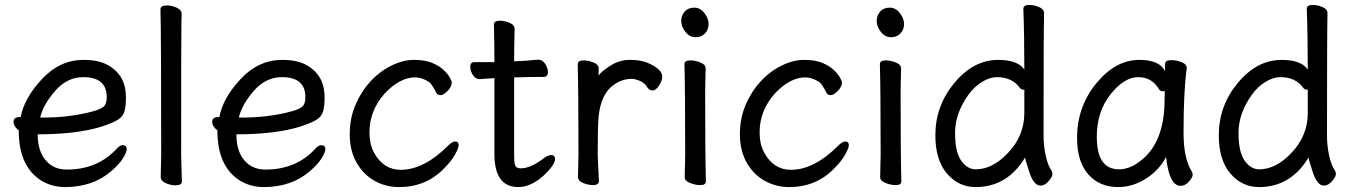

<svg xmlns="http://www.w3.org/2000/svg" viewBox="-20 -735 5490 779"><path d="M155 -258Q266 -258 360 -284Q394 -294 403.5 -305.5Q413 -317 413 -341Q413 -422 318 -422Q252 -422 203.5 -366Q155 -310 143 -258ZM244 24Q191 24 148 -2Q56 -59 56 -206Q35 -222 35 -241Q35 -260 60 -260H64Q78 -337 150.5 -414.5Q223 -492 319 -492Q383 -492 421 -469Q491 -428 491 -340Q491 -305 485 -283.5Q479 -262 458 -249Q437 -236 391 -221Q290 -190 133 -190Q133 -123 165 -85Q197 -47 251 -47Q374 -47 451 -129Q465 -146 478 -146Q494 -146 494 -130Q494 -117 479 -93Q464 -69 433 -42Q358 24 244 24Z M692 17Q673 17 652.5 8Q632 -1 632 -17L634 -105Q634 -610 631 -697Q631 -713 657 -713Q676 -713 696.5 -704Q717 -695 717 -679Q717 -658 716 -643Q715 -590 715 -105L718 1Q718 17 692 17Z M961 -258Q1072 -258 1166 -284Q1200 -294 1209.5 -305.5Q1219 -317 1219 -341Q1219 -422 1124 -422Q1058 -422 1009.5 -366Q961 -310 949 -258ZM1050 24Q997 24 954 -2Q862 -59 862 -206Q841 -222 841 -241Q841 -260 866 -260H870Q884 -337 956.5 -414.5Q1029 -492 1125 -492Q1189 -492 1227 -469Q1297 -428 1297 -340Q1297 -305 1291 -283.5Q1285 -262 1264 -249Q1243 -236 1197 -221Q1096 -190 939 -190Q939 -123 971 -85Q1003 -47 1057 -47Q1180 -47 1257 -129Q1271 -146 1284 -146Q1300 -146 1300 -130Q1300 -117 1285 -93Q1270 -69 1239 -42Q1164 24 1050 24Z M1599 24Q1545 24 1499.5 -1.5Q1454 -27 1426.5 -75.5Q1399 -124 1399 -190Q1399 -255 1422 -309Q1445 -363 1482.5 -404Q1520 -445 1567.5 -468.5Q1615 -492 1660 -492Q1704 -492 1733 -480Q1762 -468 1779.5 -451.5Q1797 -435 1805 -420.5Q1813 -406 1813 -401Q1813 -383 1796 -366Q1779 -349 1768 -349Q1756 -349 1751 -357Q1732 -395 1721 -402Q1693 -421 1664 -421Q1603 -421 1541 -356Q1479 -286 1479 -199Q1479 -149 1498 -115Q1536 -46 1606 -46Q1700 -46 1798 -144Q1815 -161 1826 -161Q1841 -161 1841 -146Q1841 -135 1826.5 -108.5Q1812 -82 1782 -52Q1709 24 1599 24Z M2083 24Q1986 24 1986 -110V-418L1926 -414Q1909 -414 1898.5 -431Q1888 -448 1888 -464Q1888 -483 1905 -483H1986Q1986 -556 1984 -635Q1984 -651 2008 -651Q2027 -651 2047.5 -642.5Q2068 -634 2068 -617Q2066 -552 2066 -486Q2112 -488 2164 -493Q2181 -493 2192 -476Q2203 -459 2203 -443Q2203 -423 2186 -423Q2138 -423 2066 -421V-108Q2066 -70 2071.5 -61Q2077 -52 2093 -52Q2133 -52 2185 -92Q2204 -106 2216 -106Q2232 -106 2232 -90Q2232 -66 2185 -22Q2133 24 2083 24Z M2386 16Q2367 16 2346 7.5Q2325 -1 2325 -18L2327 -106Q2327 -367 2324 -474Q2324 -490 2348 -490Q2367 -490 2388 -481.5Q2409 -473 2409 -458Q2409 -436 2408 -428Q2419 -444 2454 -467Q2492 -492 2535 -492Q2577 -492 2604 -481.5Q2631 -471 2649 -456Q2667 -441 2667 -424Q2667 -408 2654 -388Q2641 -368 2628 -368Q2614 -368 2606 -381Q2597 -398 2577 -406.5Q2557 -415 2543 -415Q2503 -415 2469 -390Q2419 -354 2409 -265Q2405 -230 2405 -106L2410 0Q2410 16 2386 16Z M2821 16Q2802 16 2780 7.5Q2758 -1 2758 -17L2760 -105Q2760 -368 2757 -475Q2757 -490 2781 -490Q2800 -490 2821.5 -481.5Q2843 -473 2843 -457L2841 -368Q2841 -105 2844 1Q2844 16 2821 16ZM2744 -650Q2744 -672 2758 -688Q2772 -704 2797 -704Q2821 -704 2838 -682Q2855 -660 2855 -638Q2855 -615 2840.5 -599.5Q2826 -584 2802 -584Q2778 -584 2761 -605.5Q2744 -627 2744 -650Z M3182 24Q3128 24 3082.5 -1.5Q3037 -27 3009.5 -75.5Q2982 -124 2982 -190Q2982 -255 3005 -309Q3028 -363 3065.5 -404Q3103 -445 3150.5 -468.5Q3198 -492 3243 -492Q3287 -492 3316 -480Q3345 -468 3362.5 -451.5Q3380 -435 3388 -420.5Q3396 -406 3396 -401Q3396 -383 3379 -366Q3362 -349 3351 -349Q3339 -349 3334 -357Q3315 -395 3304 -402Q3276 -421 3247 -421Q3186 -421 3124 -356Q3062 -286 3062 -199Q3062 -149 3081 -115Q3119 -46 3189 -46Q3283 -46 3381 -144Q3398 -161 3409 -161Q3424 -161 3424 -146Q3424 -135 3409.5 -108.5Q3395 -82 3365 -52Q3292 24 3182 24Z M3614 16Q3595 16 3573 7.5Q3551 -1 3551 -17L3553 -105Q3553 -368 3550 -475Q3550 -490 3574 -490Q3593 -490 3614.5 -481.5Q3636 -473 3636 -457L3634 -368Q3634 -105 3637 1Q3637 16 3614 16ZM3537 -650Q3537 -672 3551 -688Q3565 -704 3590 -704Q3614 -704 3631 -682Q3648 -660 3648 -638Q3648 -615 3633.5 -599.5Q3619 -584 3595 -584Q3571 -584 3554 -605.5Q3537 -627 3537 -650Z M3939 -48Q4008 -48 4072 -117Q4136 -186 4136 -276V-367L4137 -369Q4137 -371 4133 -371Q4124 -371 4118 -378Q4087 -422 4025 -422Q3996 -422 3964 -402.5Q3932 -383 3908 -349Q3855 -274 3855 -196Q3855 -118 3880 -83Q3905 -48 3939 -48ZM3938 24Q3869 24 3822 -31Q3775 -86 3775 -186Q3775 -306 3852.5 -399Q3930 -492 4030 -492Q4109 -492 4136 -453Q4136 -593 4132 -699Q4132 -715 4156 -715Q4175 -715 4195.5 -706.5Q4216 -698 4216 -681Q4214 -592 4214 -185Q4214 -143 4223 -102.5Q4232 -62 4247 -42Q4250 -36 4250 -28Q4250 -18 4234.5 0Q4219 18 4202 18Q4174 18 4156.5 -36Q4139 -90 4139 -96Q4067 24 3938 24Z M4520 -48Q4562 -48 4603 -79Q4705 -153 4705 -330L4706 -365H4697Q4688 -365 4683 -372Q4654 -422 4598 -422Q4541 -422 4485.5 -352Q4430 -282 4430 -180Q4430 -48 4520 -48ZM4517 24Q4441 24 4395.5 -27.5Q4350 -79 4350 -175Q4350 -302 4428 -397Q4506 -492 4603 -492Q4685 -492 4707 -446V-475Q4707 -491 4732 -491Q4752 -491 4773.5 -483Q4795 -475 4795 -458Q4782 -368 4782 -195Q4782 -92 4816 -38Q4819 -32 4819 -25Q4819 -16 4804 1.5Q4789 19 4770 19Q4724 19 4711 -98Q4683 -44 4629 -10Q4575 24 4517 24Z M5089 -48Q5158 -48 5222 -117Q5286 -186 5286 -276V-367L5287 -369Q5287 -371 5283 -371Q5274 -371 5268 -378Q5237 -422 5175 -422Q5146 -422 5114 -402.5Q5082 -383 5058 -349Q5005 -274 5005 -196Q5005 -118 5030 -83Q5055 -48 5089 -48ZM5088 24Q5019 24 4972 -31Q4925 -86 4925 -186Q4925 -306 5002.5 -399Q5080 -492 5180 -492Q5259 -492 5286 -453Q5286 -593 5282 -699Q5282 -715 5306 -715Q5325 -715 5345.5 -706.5Q5366 -698 5366 -681Q5364 -592 5364 -185Q5364 -143 5373 -102.5Q5382 -62 5397 -42Q5400 -36 5400 -28Q5400 -18 5384.5 0Q5369 18 5352 18Q5324 18 5306.5 -36Q5289 -90 5289 -96Q5217 24 5088 24Z"/></svg>

Font: ToneOZ-Pinyin-WenKai-Medium
Style: Medium
Weight: 700
Designer: Fontworks Inc.
Foundry: ToneOZ
Version: Version 0.240331